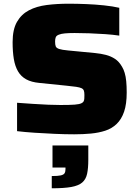

<svg xmlns="http://www.w3.org/2000/svg" viewBox="-20 -716 752 1035"><path d="M380 8Q331 8 274.5 5.5Q218 3 165.5 -0.5Q113 -4 72 -9V-162Q115 -159 158 -156Q201 -153 240 -151.5Q279 -150 306 -150Q357 -150 383 -152Q409 -154 420 -160Q428 -164 431 -170Q434 -176 434.5 -185Q435 -194 435 -204Q435 -219 432 -227.5Q429 -236 419.5 -240.5Q410 -245 390.5 -248Q371 -251 339 -254L192 -269Q149 -273 121 -288.5Q93 -304 77 -331.5Q61 -359 54.5 -398Q48 -437 48 -489Q48 -557 71.5 -598Q95 -639 136 -660.5Q177 -682 232 -689Q287 -696 350 -696Q395 -696 444.5 -694Q494 -692 541.5 -687Q589 -682 623 -674V-524Q590 -529 547 -532Q504 -535 461 -536.5Q418 -538 382 -538Q350 -538 329.5 -536Q309 -534 297 -529Q284 -524 280.5 -515Q277 -506 277 -492Q277 -475 280.5 -466Q284 -457 299 -452Q314 -447 347 -444L493 -430Q524 -427 551 -420Q578 -413 600 -398.5Q622 -384 638 -356Q646 -343 652 -323.5Q658 -304 660.5 -277.5Q663 -251 663 -217Q663 -155 649 -114Q635 -73 609 -48Q583 -23 547.5 -11.5Q512 0 470 4Q428 8 380 8ZM259 299V233Q292 233 307.5 229.5Q323 226 328 218Q333 210 333 196V187H263V68H456V146Q456 191 449.5 221Q443 251 423 268Q403 285 364 292Q325 299 259 299Z"/></svg>

Font: Saira Expanded ExtraBold
Style: Regular
Weight: 800
Width: 7
Designer: Hector Gatti with collaboration of the Omnibus-Type team
Foundry: Omnibus-Type
Version: Version 1.101